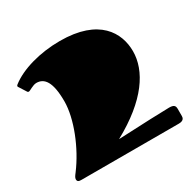

<svg xmlns="http://www.w3.org/2000/svg" viewBox="-122 -637 755 757"><g transform="rotate(-30 255.0 -258.5)"><path d="M485 0C507 0 510 -12 510 -20V-53C510 -69 502 -74 482 -74C465 -74 349 -70 250 -65C408 -151 471 -250 471 -338C471 -422 419 -517 241 -517C150 -517 62 -492 11 -452C9 -451 7 -448 7 -445C7 -444 8 -442 9 -441L30 -408C31 -406 33 -405 36 -405C42 -405 62 -420 78 -420C114 -420 138 -391 138 -302C138 -224 94 -114 36 -37C29 -28 23 -20 23 -13C23 -2 30 0 42 0Z"/></g></svg>

Font: Fascinate
Style: Regular
Weight: 900
Designer: Astigmatic (AOETI)
Foundry: Astigmatic (AOETI)
Version: Version 1.000